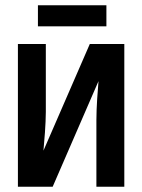

<svg xmlns="http://www.w3.org/2000/svg" viewBox="-20 -709 540 729"><path d="M124 -609H384V-689H124ZM48 0H180L354 -401C351 -365 346 -302 346 -253V0H452V-542H321L145 -137C148 -168 154 -240 154 -284V-542H48Z"/></svg>

Font: Noto Sans Mono ExtraCondensed SemiBold
Style: Regular
Weight: 600
Width: 2
Designer: Monotype Design Team
Foundry: Monotype Imaging Inc.
Version: Version 2.014